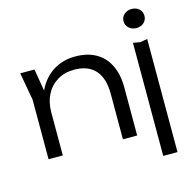

<svg xmlns="http://www.w3.org/2000/svg" viewBox="-130 -902 1202 1197"><g transform="rotate(-15 471.5 -303.0)"><path d="M49 -563H141L173 -372V0H81V-385ZM406 -576Q485 -576 540 -544.5Q595 -513 624 -453.5Q653 -394 653 -310V0H561V-294Q561 -395 514.5 -446.5Q468 -498 379 -498Q317 -498 270.5 -470Q224 -442 198.5 -392.5Q173 -343 173 -277L136 -303Q143 -387 179 -448Q215 -509 273.5 -542.5Q332 -576 406 -576ZM777 -565 823 -557 869 -565V165H777ZM822 -648Q794 -648 774.5 -665.5Q755 -683 755 -710Q755 -736 774.5 -753.5Q794 -771 822 -771Q852 -771 871 -753.5Q890 -736 890 -710Q890 -683 871 -665.5Q852 -648 822 -648Z"/></g></svg>

Font: Unbounded Light
Style: Regular
Weight: 300
Designer: Luke Prowse, Jean-Baptiste Morizot, Fátima Lázaro, Florian Runge
Foundry: NaN
Version: Version 1.700